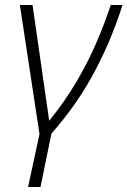

<svg xmlns="http://www.w3.org/2000/svg" viewBox="-20 -540 513 773"><path d="M93 213 139 0 60 -520H111L178 -54Q238 -127 285.5 -207Q333 -287 367.5 -367Q402 -447 426 -520H473Q433 -390 364 -257.5Q295 -125 187 -2L143 213Z"/></svg>

Font: Raleway Light
Style: Italic
Weight: 300
Italic angle: -12°
Designer: Matt McInerney, Pablo Impallari, Rodrigo Fuenzalida
Foundry: Matt McInerney, Pablo Impallari, Rodrigo Fuenzalida
Version: Version 4.026